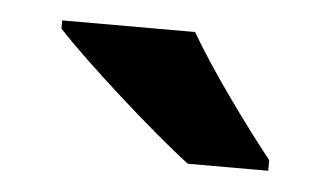

<svg xmlns="http://www.w3.org/2000/svg" viewBox="-28 -802 401 233"><g transform="rotate(5 172.5 -686.0)"><path d="M202 -766H40V-756C74 -719 162 -640 207 -606H305V-619C277 -654 227 -722 202 -766Z"/></g></svg>

Font: Noto Sans Georgian SemiCondensed Bold
Style: Regular
Weight: 700
Width: 4
Designer: Monotype Design Team, Akaki Razmadze
Foundry: Google LLC
Version: Version 2.005